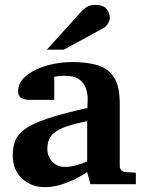

<svg xmlns="http://www.w3.org/2000/svg" viewBox="-20 -754 593 786"><path d="M536.1 0H350.1L336.9 -49.8Q318.4 -36.6 289.8 -22.2Q261.2 -7.8 228.3 2.2Q195.3 12.2 163.1 12.2Q108.9 12.2 70.6 -22.9Q32.2 -58.1 32.2 -117.2Q32.2 -150.9 42 -177Q51.8 -203.1 82 -225.3Q112.3 -247.6 173.6 -268.3Q234.9 -289.1 337.9 -312Q337.9 -320.3 338.4 -331.8Q338.9 -343.3 338.9 -351.1Q338.9 -370.1 332 -391.6Q325.2 -413.1 305.2 -428.5Q285.2 -443.8 245.1 -443.8Q230 -443.8 218.8 -442.4Q207.5 -440.9 202.1 -439.9V-345.2H99.1Q84.5 -345.2 69.3 -351.8Q54.2 -358.4 54.2 -380.9Q54.2 -408.7 73.7 -430.7Q93.3 -452.6 125.7 -468.3Q158.2 -483.9 197.8 -491.9Q237.3 -500 276.9 -500Q334.5 -500 377.9 -487.5Q421.4 -475.1 445.8 -438.7Q470.2 -402.3 470.2 -330.1V-73.2Q470.2 -64 476.6 -57.4Q482.9 -50.8 492.2 -49.8L536.1 -46.9ZM336.9 -92.8V-257.8Q272.5 -245.1 237.1 -230.5Q201.7 -215.8 187.7 -195.6Q173.8 -175.3 173.8 -145Q173.8 -114.3 193.8 -92.5Q213.9 -70.8 245.1 -70.8Q268.6 -70.8 294.9 -78.4Q321.3 -85.9 336.9 -92.8ZM429.7 -681.2Q429.7 -671.4 422.1 -658.2Q414.6 -645 403.8 -639.2L241.7 -550.8H171.9L308.6 -702.1Q325.7 -720.7 338.6 -727.3Q351.6 -733.9 371.6 -733.9Q403.8 -733.9 416.7 -716.6Q429.7 -699.2 429.7 -681.2Z"/></svg>

Font: Charis
Style: Bold
Weight: 700
Designer: Walt Agee, Miriam Martin, Annie Olsen, Victor Gaultney, Lorna Priest, Alan Ward, Bob Hallissy, Martin Hosken, Sharon Cor
Foundry: SIL Global
Version: Version 7.000